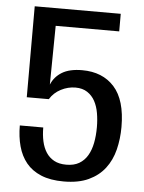

<svg xmlns="http://www.w3.org/2000/svg" viewBox="-53 -762 612 816"><g transform="rotate(5 253.5 -354.5)"><path d="M155 -394Q169 -428 201 -447.5Q233 -467 287 -467Q374 -467 424 -411.5Q474 -356 474 -241Q474 -190 462.5 -144Q451 -98 424.5 -63.5Q398 -29 355 -9Q312 11 249 11Q192 11 152.5 -5.5Q113 -22 89 -51.5Q65 -81 54 -121.5Q43 -162 43 -210H143Q143 -178 149 -151Q155 -124 168 -104Q181 -84 202 -72.5Q223 -61 254 -61Q287 -61 309 -74Q331 -87 344.5 -110Q358 -133 364 -164Q370 -195 370 -231Q370 -262 365 -291Q360 -320 348 -342Q336 -364 315.5 -377.5Q295 -391 265 -391Q233 -391 203 -375.5Q173 -360 156 -332H62V-720H429V-645H158Z"/></g></svg>

Font: Hermeneus One
Style: Regular
Weight: 400
Designer: Rodrigo Fuenzalida, Pablo Impallari
Foundry: Pablo Impallari, Rodrigo Fuenzalida
Version: Version 1.002; ttfautohint (v0.93) -l 8 -r 50 -G 200 -x 14 -